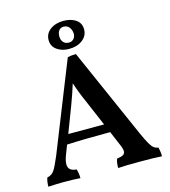

<svg xmlns="http://www.w3.org/2000/svg" viewBox="-127 -983 962 1087"><g transform="rotate(-15 354.0 -439.5)"><path d="M687 3Q648 0 561 0Q468 0 430 3Q430 -31 438 -50Q463 -53 474.5 -60Q486 -67 486 -81Q486 -96 472 -127L439 -205Q284 -205 185 -200L165 -148Q152 -115 152 -93Q152 -73 164 -62.5Q176 -52 201 -50Q209 -26 209 3Q175 0 107 0Q78 0 21 3Q21 -28 29 -49Q55 -54 69.5 -74.5Q84 -95 109 -155L317 -677Q338 -682 366 -682L600 -152Q619 -110 631 -89.5Q643 -69 653.5 -60.5Q664 -52 680 -50Q687 -26 687 3ZM417 -256 352 -408Q325 -468 306 -527Q288 -469 265 -408L207 -256ZM237 -798Q237 -836 268 -859Q299 -882 346 -882Q389 -882 418 -862.5Q447 -843 447 -805Q447 -768 416 -744Q385 -720 337 -720Q295 -720 266 -741Q237 -762 237 -798ZM384 -797Q384 -817 372 -833.5Q360 -850 338 -850Q321 -850 311 -837.5Q301 -825 301 -803Q301 -781 313 -768Q325 -755 346 -755Q362 -755 373 -766.5Q384 -778 384 -797Z"/></g></svg>

Font: Vollkorn SC SemiBold
Style: Regular
Weight: 600
Designer: Friedrich Althausen
Foundry: Friedrich Althausen
Version: Version 4.015